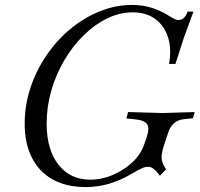

<svg xmlns="http://www.w3.org/2000/svg" viewBox="-20 -744 809 778"><path d="M327 14Q249 14 194 -16.5Q139 -47 109.5 -104.5Q80 -162 80 -243Q80 -318 103.5 -388.5Q127 -459 168.5 -520Q210 -581 265 -626.5Q320 -672 384 -698Q448 -724 515 -724Q554 -724 589.5 -714Q625 -704 661 -682Q682 -669 689 -666Q696 -663 703 -663Q729 -663 740 -697H764L726 -594L691 -485H665Q676 -547 660.5 -594Q645 -641 608.5 -667.5Q572 -694 518 -694Q465 -694 414.5 -669.5Q364 -645 319.5 -601.5Q275 -558 241 -500.5Q207 -443 188 -377.5Q169 -312 169 -244Q169 -138 216.5 -77Q264 -16 346 -16Q393 -16 438 -35.5Q483 -55 517 -87Q551 -119 564 -158L574 -187Q587 -225 576 -241Q565 -257 524 -261L492 -264L499 -290L638 -286L769 -290L762 -265L725 -261Q678 -256 662 -208L644 -154Q633 -120 635 -100.5Q637 -81 653 -58L628 -32Q612 -53 601.5 -60.5Q591 -68 580 -68Q569 -68 557.5 -63.5Q546 -59 514 -40Q466 -12 420.5 1Q375 14 327 14Z"/></svg>

Font: Baskervville
Style: Italic
Weight: 400
Italic angle: -18°
Designer: ANRT
Foundry: ANRT
Version: Version 1.100